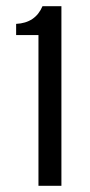

<svg xmlns="http://www.w3.org/2000/svg" viewBox="-20 -716 289 619"><path d="M178 -117H104V-603H32V-639Q94 -642 117 -696H178Z"/></svg>

Font: Myanmar Chatu
Style: Regular
Weight: 400
Designer: Danh Hong
Foundry: Google Inc.
Version: Version 2.00 November 20, 2015